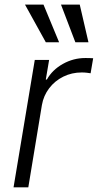

<svg xmlns="http://www.w3.org/2000/svg" viewBox="-20 -802 419 822"><path d="M38 0 128.9 -545.5H190.3L176.1 -461.6H180.8Q203.8 -502.8 248.9 -528.2Q294 -553.6 345.5 -553.6Q353.7 -553.6 363.1 -553.4Q372.5 -553.3 378.9 -552.6L367.9 -488.3Q363.6 -489 353.2 -490.4Q342.7 -491.8 329.9 -491.8Q287.3 -491.8 251.1 -473.9Q214.8 -456 190.7 -424.4Q166.5 -392.8 159.4 -352.3L101.2 0ZM302.6 -621.1 241.1 -782.3H321.4L358.7 -621.1ZM176.1 -621.1 87 -782.3H166.2L233 -621.1Z"/></svg>

Font: Inter Light  BETA
Style: Italic
Weight: 300
Italic angle: 9.39999°
Designer: Rasmus Andersson
Foundry: rsms
Version: Version 3.011;git-f93a4a705